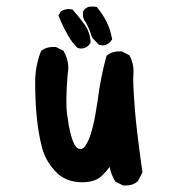

<svg xmlns="http://www.w3.org/2000/svg" viewBox="-20 -563 540 589"><path d="M389.6 -345.7 388.7 -321.3Q388.7 -292 393.6 -229Q398.4 -166 417 -34.2L403.3 -7.8Q393.6 1 384.3 3.4Q375 5.9 369.1 5.9Q363.3 5.9 357.4 5.9L334 -5.9Q320.3 -28.3 316.4 -50.8Q303.7 -34.2 293 -24.4Q272.5 -3.9 232.4 -3.9Q178.7 -3.9 147.5 -40Q118.2 -72.3 108.4 -112.3Q87.9 -190.4 87.9 -311.5Q87.9 -360.4 105.5 -405.3L106.4 -407.2Q121.1 -418.9 142.6 -418.9Q145.5 -418.9 151.4 -418.9L174.8 -407.2Q189.5 -381.8 189.5 -355.5Q189.5 -345.7 187.5 -335.9Q183.6 -286.1 183.6 -256.8Q183.6 -227.5 185.5 -214.4Q187.5 -201.2 189 -192.4Q190.4 -183.6 191.4 -175.8Q204.1 -111.3 221.7 -106.4Q223.6 -106.4 226.1 -106.4Q228.5 -106.4 231.4 -106.4L237.3 -110.4Q257.8 -130.9 272.5 -210.9Q275.4 -230.5 279.3 -252.9Q288.1 -323.2 306.6 -391.6Q317.4 -400.4 326.7 -402.8Q335.9 -405.3 341.8 -405.3Q347.7 -405.3 353.5 -405.3L377 -393.6Q389.6 -370.1 389.6 -345.7ZM167 -528.3Q178.7 -535.2 190.4 -535.2Q194.3 -535.2 202.1 -534.2Q222.7 -510.7 238.3 -489.3Q255.9 -465.8 257.8 -435.5V-431.6Q253.9 -425.8 252 -423.8Q242.2 -414.1 228.5 -414.1Q224.6 -414.1 217.8 -416L201.2 -434.6Q176.8 -470.7 159.2 -515.6ZM234.4 -518.6Q234.4 -521.5 234.4 -527.3L241.2 -536.1Q249 -542 254.9 -542.5Q260.7 -543 264.6 -543Q268.6 -543 276.4 -542Q314.5 -497.1 323.2 -446.3L324.2 -442.4Q319.3 -435.5 317.4 -433.6Q307.6 -423.8 294.9 -423.8Q291 -423.8 283.2 -425.8L262.7 -447.3Q254.9 -472.7 244.1 -493.2Q234.4 -503.9 234.4 -518.6Z"/></svg>

Font: JasonHandwriting2
Style: SemiBold
Weight: 600
Version: Version 1.04.7